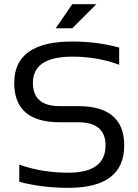

<svg xmlns="http://www.w3.org/2000/svg" viewBox="-20 -904 670 929"><path d="M73.2 -24.4V-107.4Q183.1 -68.4 310.5 -68.4Q490.7 -68.4 490.7 -200.2Q490.7 -312.5 357.9 -312.5H268.1Q48.8 -312.5 48.8 -502.9Q48.8 -703.1 329.6 -703.1Q451.7 -703.1 556.6 -673.8V-590.8Q451.7 -629.9 329.6 -629.9Q139.2 -629.9 139.2 -502.9Q139.2 -390.6 268.1 -390.6H357.9Q581.1 -390.6 581.1 -200.2Q581.1 4.9 310.5 4.9Q183.1 4.9 73.2 -24.4ZM329.6 -883.8H446.3L329.6 -767.1H249.5Z"/></svg>

Font: Sansation
Style: Regular
Weight: 400
Designer: Bernd Montag
Version: Version 1.301